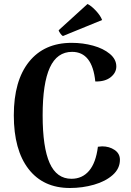

<svg xmlns="http://www.w3.org/2000/svg" viewBox="-20 -925 656 959"><path d="M49 -349Q49 -522 125 -616.5Q201 -711 338 -711Q394 -711 445 -697Q496 -683 528.5 -656Q561 -629 561 -593Q561 -562 533 -539.5Q505 -517 456 -518Q441 -666 340 -666Q265 -666 229 -587.5Q193 -509 193 -349Q193 -189 228 -110.5Q263 -32 337 -32Q391 -32 425 -72Q459 -112 469 -192Q483 -194 490 -194Q526 -194 552.5 -176Q579 -158 579 -127Q579 -83 543 -51Q507 -19 449.5 -2.5Q392 14 329 14Q196 14 122.5 -81Q49 -176 49 -349ZM294 -745Q288 -748 280.5 -759Q273 -770 273 -774L417 -905Q435 -897 458.5 -872Q482 -847 490 -825Z"/></svg>

Font: Arima Madurai Black
Style: Regular
Weight: 900
Designer: Joana Correia and Natanael Gama
Foundry: NDISCOVER
Version: Version 1.020